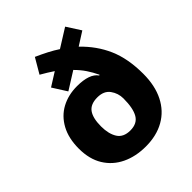

<svg xmlns="http://www.w3.org/2000/svg" viewBox="-211 -903 1050 1050"><g transform="rotate(-45 314.5 -378.0)"><path d="M229 -766Q265 -750 297 -733.5Q329 -717 356 -699L463 -766L515 -685L438 -636Q509 -568 546 -483.5Q583 -399 583 -281Q583 -190 550 -124.5Q517 -59 456 -24.5Q395 10 312 10Q234 10 173.5 -19Q113 -48 78.5 -104Q44 -160 44 -241Q44 -321 74.5 -377Q105 -433 158 -461.5Q211 -490 279 -490Q375 -490 406 -445L410 -447Q394 -481 374.5 -510Q355 -539 327 -567L225 -503L173 -585L251 -634Q235 -645 216 -656.5Q197 -668 178 -679ZM314 -368Q261 -368 238.5 -336.5Q216 -305 216 -241Q216 -183 238.5 -147.5Q261 -112 314 -112Q367 -112 389 -149.5Q411 -187 411 -263Q411 -303 387.5 -335.5Q364 -368 314 -368Z"/></g></svg>

Font: Noto Sans Sinhala UI ExtraBold
Style: Regular
Weight: 800
Designer: Jelle Bosma - Monotype Design Team
Foundry: Monotype Imaging Inc.
Version: Version 2.006; ttfautohint (v1.8.4.7-5d5b)